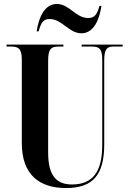

<svg xmlns="http://www.w3.org/2000/svg" viewBox="-20 -939 652 969"><path d="M391 -771C451 -771 481 -836 492 -909H482C470 -866 457 -848 425 -848C362 -848 330 -919 267 -919C206 -919 176 -854 165 -781H175C187 -825 199 -843 230 -843C294 -843 327 -771 391 -771ZM313 10C451 10 506 -58 506 -211V-635C506 -696 524 -704 552 -704H599V-714H392V-704H443C478 -704 496 -696 496 -638V-207C496 -75 450 -8 344 -8C268 -8 223 -48 223 -169V-635C223 -696 242 -704 276 -704H300V-714H13V-704H36C70 -704 90 -696 90 -639V-217C90 -54 182 10 313 10Z"/></svg>

Font: Noto Serif Display ExtraCondensed
Style: Bold
Weight: 700
Width: 2
Designer: Monotype Design Team
Foundry: Monotype Imaging Inc.
Version: Version 2.009